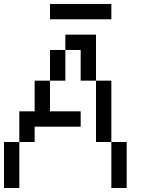

<svg xmlns="http://www.w3.org/2000/svg" viewBox="-20 -943 732 963"><path d="M230.8 -846.2V-923.1H538.5V-846.2ZM0 0V-230.8H76.9V0ZM538.5 0V-230.8H615.4V0ZM76.9 -230.8V-384.6H153.8V-538.5H230.8V-384.6H384.6V-307.7H153.8V-230.8ZM461.5 -230.8V-538.5H538.5V-230.8ZM230.8 -538.5V-692.3H307.7V-538.5ZM384.6 -538.5V-692.3H307.7V-769.2H461.5V-538.5Z"/></svg>

Font: Mintsoda - Lime Green 13x16
Style: Regular
Weight: 400
Designer: Mintsoda-15
Version: Version 1.0